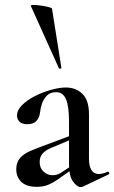

<svg xmlns="http://www.w3.org/2000/svg" viewBox="-20 -751 464 779"><path d="M317 6Q313 8 308 8Q292 8 276 -15Q260 -38 260 -82V-258Q260 -321 247.5 -349Q235 -377 208 -377Q183 -377 169.5 -362.5Q156 -348 150 -329.5Q144 -311 143 -298Q140 -273 127.5 -260Q115 -247 92 -247Q69 -247 59 -257.5Q49 -268 49 -282Q49 -304 69.5 -324.5Q90 -345 121.5 -361Q153 -377 187 -386.5Q221 -396 247 -396Q288 -396 314.5 -370Q341 -344 341 -288V-108Q341 -77 351 -61Q361 -45 380 -45Q396 -45 416 -54Q421 -56 423 -50.5Q425 -45 420 -43ZM129 7Q87 7 66.5 -13Q46 -33 46 -64Q46 -92 61 -109.5Q76 -127 103 -138.5Q130 -150 163 -162L270 -202L273 -187L200 -156Q188 -152 174 -144.5Q160 -137 150.5 -125Q141 -113 141 -93Q141 -69 157 -54.5Q173 -40 193 -40Q202 -40 211 -42.5Q220 -45 232 -53L286 -89L287 -74L216 -24Q193 -8 173.5 -0.5Q154 7 129 7ZM105 -727Q104 -731 116 -731Q128 -731 145.5 -728.5Q163 -726 176.5 -722.5Q190 -719 191 -716L229 -476Q230 -474 225 -472.5Q220 -471 219 -474Z"/></svg>

Font: Cormorant Garamond Light SemiBold
Style: Regular
Weight: 600
Version: Version 4.001